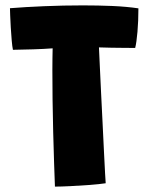

<svg xmlns="http://www.w3.org/2000/svg" viewBox="-20 -686 560 713"><path d="M28 -501Q25.5 -513 23.5 -535.8Q21.5 -558.5 20 -583.8Q18.5 -609 17.8 -629Q17 -649 17 -655.5Q73 -660 144 -663Q215 -666 288 -666Q343.5 -666 396.8 -663.8Q450 -661.5 494 -655Q494 -608 490.5 -567.8Q487 -527.5 482 -508Q470 -508 445.2 -508.2Q420.5 -508.5 393.5 -508.8Q366.5 -509 347.5 -510Q348.5 -488.5 350.5 -444.5Q352.5 -400.5 355.2 -345Q358 -289.5 360.8 -232Q363.5 -174.5 366 -124.8Q368.5 -75 370.2 -42.5Q372 -10 372.5 -5.5Q349.5 -2 313.5 0.8Q277.5 3.5 242 5.2Q206.5 7 184 7Q182.5 -29.5 180.8 -82.5Q179 -135.5 177.5 -195.8Q176 -256 175.2 -316Q174.5 -376 174.5 -426Q174.5 -449.5 174.8 -469.8Q175 -490 175.5 -506.5Q142.5 -504 103.5 -502.8Q64.5 -501.5 28 -501Z"/></svg>

Font: Grandstander ExtraBold
Style: Regular
Weight: 800
Designer: Tyler Finck
Foundry: Etcetera Type Co
Version: Version 1.200; ttfautohint (v1.8.3)